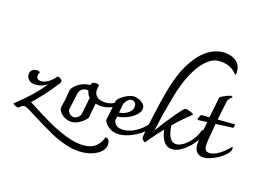

<svg xmlns="http://www.w3.org/2000/svg" viewBox="-164 -1416 2707 2011"><g transform="rotate(15 1189.0 -411.0)"><path d="M1107 130Q1107 177 1071.5 212.5Q1036 248 977.5 267Q919 286 853 286Q769 286 681.5 256Q594 226 517.5 183.5Q441 141 325 69Q252 23 205 -5Q173 -24 155 -24Q142 -24 130.5 -17Q119 -10 98 9Q84 9 61.5 -3.5Q39 -16 39 -22Q140 -102 208.5 -167.5Q277 -233 339 -309Q281 -271 217 -271Q165 -271 139 -295.5Q113 -320 113 -356Q113 -387 132.5 -404Q152 -421 181 -421Q206 -421 222 -409Q216 -400 212 -387Q208 -374 208 -362Q208 -322 259 -322Q334 -322 413 -414Q429 -414 446.5 -401.5Q464 -389 464 -374Q464 -362 450 -345Q326 -187 213 -83Q354 10 462 72Q570 134 672.5 173Q775 212 860 212Q942 212 990 175.5Q1038 139 1062 71Q1083 71 1095 87Q1107 103 1107 130Z M1131 -342Q1131 -314 1104 -288.5Q1077 -263 1033.5 -247Q990 -231 944 -231Q908 -231 870 -242Q869 -235 867 -226.5Q865 -218 863 -206Q860 -190 851.5 -147Q843 -104 841 -86Q833 -69 807 -46.5Q781 -24 746 -8Q711 8 677 8Q644 8 610 -8Q576 -24 553.5 -51.5Q531 -79 531 -111Q545 -165 552 -200Q559 -235 569 -300Q573 -324 601.5 -351.5Q630 -379 671.5 -397Q713 -415 753 -415H766Q769 -433 780 -441.5Q791 -450 813 -450Q846 -450 855 -437Q845 -395 845 -377Q845 -332 877.5 -306Q910 -280 968 -280Q1017 -280 1058 -300Q1099 -320 1118 -363Q1131 -358 1131 -342ZM756 -93Q766 -147 775 -185Q778 -199 784.5 -230Q791 -261 795 -286Q770 -311 764 -346Q764 -350 762.5 -353Q761 -356 758 -357Q752 -359 741 -359Q707 -359 685 -339.5Q663 -320 657 -289Q636 -191 619 -114Q620 -83 642 -64.5Q664 -46 687 -46Q707 -46 728 -60.5Q749 -75 756 -93Z M1517 -206Q1517 -161 1464.5 -111.5Q1412 -62 1334.5 -28.5Q1257 5 1191 5Q1137 5 1099 -17Q1061 -39 1041.5 -66.5Q1022 -94 1022 -107Q1029 -133 1035.5 -169Q1042 -205 1045 -219Q1048 -237 1052.5 -261.5Q1057 -286 1064 -318Q1068 -338 1099 -362.5Q1130 -387 1169.5 -403.5Q1209 -420 1235 -420Q1257 -420 1287.5 -408Q1318 -396 1340 -374.5Q1362 -353 1362 -324Q1362 -287 1325.5 -252Q1289 -217 1233 -194.5Q1177 -172 1123 -170L1115 -128Q1118 -97 1144 -74.5Q1170 -52 1222 -52Q1272 -52 1326.5 -75Q1381 -98 1427.5 -138.5Q1474 -179 1500 -229Q1517 -221 1517 -206ZM1148 -306 1131 -215Q1191 -219 1233 -250Q1275 -281 1275 -323Q1275 -348 1260.5 -363Q1246 -378 1226 -378Q1201 -378 1177.5 -354Q1154 -330 1148 -306Z M2214 -954Q2214 -942 2212 -928.5Q2210 -915 2207 -908Q2138 -1008 2003 -1008Q1934 -1008 1866 -950Q1798 -892 1738 -780.5Q1678 -669 1634 -514Q1601 -396 1581.5 -318Q1562 -240 1538 -130Q1609 -229 1694.5 -331.5Q1780 -434 1795 -434Q1809 -434 1843.5 -421.5Q1878 -409 1886 -394Q1796 -326 1695 -228Q1699 -141 1725 -95.5Q1751 -50 1796 -50Q1832 -50 1877.5 -79Q1923 -108 1962 -157.5Q2001 -207 2019 -265Q2032 -265 2038.5 -256.5Q2045 -248 2045 -235Q2045 -198 2000 -138Q1955 -78 1891 -33Q1827 12 1770 12Q1712 12 1677.5 -35.5Q1643 -83 1634 -166Q1562 -91 1492 -6Q1490 -3 1484 5.5Q1478 14 1474 14Q1466 14 1452.5 1.5Q1439 -11 1438 -20Q1436 -49 1480.5 -250Q1525 -451 1560 -576Q1608 -746 1680 -865.5Q1752 -985 1840.5 -1046.5Q1929 -1108 2025 -1108Q2071 -1108 2114 -1092Q2157 -1076 2185.5 -1041.5Q2214 -1007 2214 -954Z M2378 -159Q2378 -152 2374 -138Q2360 -106 2314 -71Q2268 -36 2210.5 -13Q2153 10 2110 10Q2062 10 2035.5 -19Q2009 -48 2009 -97Q2009 -151 2049 -358L1950 -354Q1949 -354 1946 -359Q1943 -364 1942 -367Q1958 -399 1968 -413H2059L2105 -643Q2169 -679 2223 -690Q2227 -690 2232.5 -684.5Q2238 -679 2238 -675Q2198 -656 2189 -613Q2175 -551 2148 -412L2336 -411Q2335 -407 2335.5 -399Q2336 -391 2336 -387Q2336 -378 2331 -374Q2326 -370 2316 -370L2139 -362Q2101 -163 2101 -110Q2101 -83 2115 -67Q2129 -51 2159 -51Q2204 -51 2260 -85Q2316 -119 2372 -176Q2378 -168 2378 -159Z"/></g></svg>

Font: Charmonman
Style: Bold
Weight: 700
Designer: Ekaluck Peanpanawate
Foundry: Cadson Demak Co.,Ltd.
Version: Version 1.000; ttfautohint (v1.6)